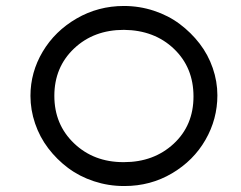

<svg xmlns="http://www.w3.org/2000/svg" viewBox="-20 -603 808 643"><path d="M82 -282Q82 -361 123 -430Q164 -499 236.5 -541Q309 -583 395 -583Q447 -583 495.5 -567Q544 -551 582 -522.5Q620 -494 648.5 -457Q677 -420 692.5 -375Q708 -330 708 -284Q708 -204 668 -134.5Q628 -65 556 -22.5Q484 20 397 20Q396 20 395 20Q343 20 294.5 4Q246 -12 208 -40.5Q170 -69 141.5 -106.5Q113 -144 97.5 -189.5Q82 -235 82 -282ZM393 -60Q394 -60 395 -60Q495 -60 561.5 -121.5Q628 -183 628 -280Q628 -377 562.5 -439.5Q497 -502 395 -503Q294 -503 228 -440.5Q162 -378 162 -282Q162 -186 228 -123Q294 -60 393 -60Z"/></svg>

Font: Nordica Advanced
Style: RegularExtended
Weight: 300
Version: Version 1.07